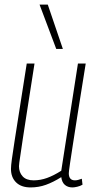

<svg xmlns="http://www.w3.org/2000/svg" viewBox="-20 -810 418 840"><path d="M114 10Q73 10 50.5 -12Q28 -34 28 -71Q28 -85 32 -114Q36 -143 44 -194.5Q52 -246 65 -328.5Q78 -411 97 -532H131Q112 -410 99.5 -330.5Q87 -251 80 -204Q73 -157 69.5 -133Q66 -109 64.5 -99Q63 -89 63 -83Q63 -56 79 -38.5Q95 -21 127 -21Q157 -21 186 -31.5Q215 -42 248 -63L321 -532H355Q333 -397 319.5 -310Q306 -223 298 -172Q290 -121 286.5 -96.5Q283 -72 282 -63.5Q281 -55 281 -52Q281 -21 308 -21Q320 -21 338 -28L341 -2Q331 4 318 7Q305 10 297 10Q277 10 264 -1Q251 -12 248 -35Q213 -13 181 -1.5Q149 10 114 10ZM226 -596 153 -790H189L255 -596Z"/></svg>

Font: Georama SemiCondensed ExtraLight
Style: Italic
Weight: 200
Width: 4
Italic angle: -9°
Designer: Jean-Baptiste Levee
Foundry: Production Type
Version: Version 1.000